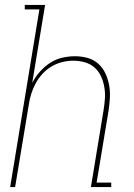

<svg xmlns="http://www.w3.org/2000/svg" viewBox="-20 -755 540 775"><path d="M21 0 139 -717H80V-735H162L110 -420Q122 -444 140.5 -465Q159 -486 182 -501Q205 -516 231 -522Q257 -528 283 -528Q309 -528 334 -521Q359 -514 377 -497.5Q395 -481 405.5 -458.5Q416 -436 420.5 -411Q425 -386 423.5 -359.5Q422 -333 418 -307L370 -18H429V0H347L398 -310Q402 -334 403.5 -357.5Q405 -381 401 -404Q397 -427 387.5 -447.5Q378 -468 361.5 -482.5Q345 -497 322.5 -503.5Q300 -510 276 -510Q254 -510 231.5 -504.5Q209 -499 188.5 -487Q168 -475 151.5 -457Q135 -439 124 -418.5Q113 -398 106 -376Q99 -354 96 -331L41 0Z"/></svg>

Font: Iosevka Curly Slab Thin
Style: Italic
Weight: 100
Italic angle: -9°
Monospace: yes
Designer: Belleve Invis
Foundry: Belleve Invis
Version: Version 22.1.2; ttfautohint (v1.8.4)